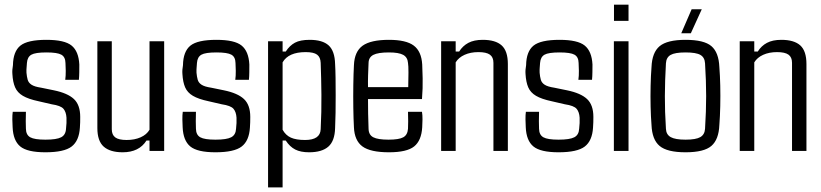

<svg xmlns="http://www.w3.org/2000/svg" viewBox="-20 -654 3558 832"><path d="M176.8 5.9Q98.1 5.9 67.6 -19.5Q37.1 -44.9 34.7 -102.5Q33.7 -117.7 33.4 -136.5Q33.2 -155.3 35.2 -169.4H92.3Q91.3 -147 91.6 -128.2Q91.8 -109.4 92.3 -96.2Q92.8 -69.3 111.1 -59.1Q129.4 -48.8 176.8 -48.8Q225.1 -48.8 244.9 -59.1Q264.6 -69.3 266.1 -96.2Q267.6 -112.8 268.1 -120.8Q268.6 -128.9 268.1 -144Q266.6 -168.9 254.9 -182.6Q243.2 -196.3 204.1 -202.1L147 -215.3Q103 -224.6 79.1 -238.8Q55.2 -252.9 45.4 -275.6Q35.6 -298.3 33.7 -333Q32.2 -350.6 36.1 -371.6Q37.1 -430.7 68.1 -456.1Q99.1 -481.4 181.2 -481.4Q259.8 -481.4 290.3 -456.5Q320.8 -431.6 323.7 -374.5Q323.7 -359.9 323.5 -341.1Q323.2 -322.3 321.8 -308.1H262.7Q265.1 -325.2 264.9 -347.2Q264.6 -369.1 263.7 -381.3Q263.2 -407.2 245.8 -417Q228.5 -426.8 181.2 -426.8Q133.3 -426.8 116 -417Q98.6 -407.2 96.7 -381.3Q96.2 -369.1 95.2 -361.1Q94.2 -353 94.7 -338.9Q96.2 -321.8 99.9 -308.6Q103.5 -295.4 116.5 -286.9Q129.4 -278.3 158.7 -273.9L213.4 -262.7Q272.9 -250.5 300.3 -224.9Q327.6 -199.2 327.6 -147.5Q327.6 -136.7 327.4 -124.5Q327.1 -112.3 326.2 -101.1Q322.8 -43.9 290.3 -19Q257.8 5.9 176.8 5.9Z M511.7 5.9Q457 5.9 429.4 -18.6Q401.9 -43 401.9 -99.1V-475.1H464.4V-93.8Q464.4 -69.8 479.5 -58.6Q494.6 -47.4 528.8 -47.4Q563.5 -47.4 589.6 -59.1Q615.7 -70.8 627.9 -91.8V-475.1H691.4V0H627.9V-44.9H614.7Q582.5 5.9 511.7 5.9Z M913.6 5.9Q835 5.9 804.4 -19.5Q773.9 -44.9 771.5 -102.5Q770.5 -117.7 770.3 -136.5Q770 -155.3 772 -169.4H829.1Q828.1 -147 828.4 -128.2Q828.6 -109.4 829.1 -96.2Q829.6 -69.3 847.9 -59.1Q866.2 -48.8 913.6 -48.8Q961.9 -48.8 981.7 -59.1Q1001.5 -69.3 1002.9 -96.2Q1004.4 -112.8 1004.9 -120.8Q1005.4 -128.9 1004.9 -144Q1003.4 -168.9 991.7 -182.6Q980 -196.3 940.9 -202.1L883.8 -215.3Q839.8 -224.6 815.9 -238.8Q792 -252.9 782.2 -275.6Q772.5 -298.3 770.5 -333Q769 -350.6 772.9 -371.6Q773.9 -430.7 804.9 -456.1Q835.9 -481.4 918 -481.4Q996.6 -481.4 1027.1 -456.5Q1057.6 -431.6 1060.5 -374.5Q1060.5 -359.9 1060.3 -341.1Q1060.1 -322.3 1058.6 -308.1H999.5Q1002 -325.2 1001.7 -347.2Q1001.5 -369.1 1000.5 -381.3Q1000 -407.2 982.7 -417Q965.3 -426.8 918 -426.8Q870.1 -426.8 852.8 -417Q835.4 -407.2 833.5 -381.3Q833 -369.1 832 -361.1Q831.1 -353 831.5 -338.9Q833 -321.8 836.7 -308.6Q840.3 -295.4 853.3 -286.9Q866.2 -278.3 895.5 -273.9L950.2 -262.7Q1009.8 -250.5 1037.1 -224.9Q1064.5 -199.2 1064.5 -147.5Q1064.5 -136.7 1064.2 -124.5Q1064 -112.3 1063 -101.1Q1059.6 -43.9 1027.1 -19Q994.6 5.9 913.6 5.9Z M1204.6 158.2H1141.6V-475.1H1204.6V-430.7H1218.3Q1234.9 -456.5 1258.1 -469Q1281.2 -481.4 1321.8 -481.4Q1377.4 -481.4 1404.1 -457.3Q1430.7 -433.1 1432.1 -376.5Q1433.6 -351.6 1434.1 -316.2Q1434.6 -280.8 1434.6 -241.5Q1434.6 -202.1 1434.1 -165Q1433.6 -127.9 1432.1 -99.1Q1430.7 -43 1402.8 -18.6Q1375 5.9 1319.3 5.9Q1282.7 5.9 1259.3 -6.1Q1235.8 -18.1 1218.3 -44.9H1204.6ZM1301.8 -47.4Q1367.7 -47.4 1369.6 -93.8Q1373.5 -169.4 1372.8 -243.2Q1372.1 -316.9 1369.6 -381.8Q1368.7 -406.2 1354 -417.2Q1339.4 -428.2 1304.7 -428.2Q1230 -428.2 1204.6 -383.8V-91.8Q1217.8 -67.9 1240.5 -57.6Q1263.2 -47.4 1301.8 -47.4Z M1665.5 5.9Q1585 5.9 1550.5 -19.5Q1516.1 -44.9 1513.7 -102.5Q1511.7 -138.7 1511 -187.5Q1510.3 -236.3 1511 -285.6Q1511.7 -335 1513.7 -371.6Q1516.1 -430.7 1551.5 -456.1Q1586.9 -481.4 1665.5 -481.4Q1739.7 -481.4 1772.9 -456.5Q1806.2 -431.6 1809.6 -374.5Q1810.5 -357.4 1811.5 -314.9Q1812.5 -272.5 1808.6 -224.6H1574.7Q1574.7 -193.8 1575.2 -162.1Q1575.7 -130.4 1577.1 -96.2Q1577.6 -69.3 1597.7 -59.1Q1617.7 -48.8 1663.6 -48.8Q1709 -48.8 1727.5 -59.1Q1746.1 -69.3 1748 -96.2Q1749.5 -123 1748 -169.4H1808.6Q1811 -155.3 1810.8 -136.5Q1810.5 -117.7 1809.6 -102.5Q1806.2 -44.9 1774.7 -19.5Q1743.2 5.9 1665.5 5.9ZM1574.7 -276.4H1749Q1750 -309.6 1750 -339.8Q1750 -370.1 1748 -381.3Q1746.1 -405.8 1727.1 -416.3Q1708 -426.8 1665.5 -426.8Q1618.2 -426.8 1597.9 -416.3Q1577.6 -405.8 1577.1 -381.3Q1575.7 -353 1575 -327.1Q1574.2 -301.3 1574.7 -276.4Z M1954.6 0H1891.6V-475.1H1954.6V-430.7H1969.7Q1984.9 -455.1 2009.5 -468.3Q2034.2 -481.4 2071.8 -481.4Q2127 -481.4 2153.8 -457.3Q2180.7 -433.1 2180.7 -376.5V0H2118.2V-381.8Q2118.2 -406.2 2102.8 -417.2Q2087.4 -428.2 2053.2 -428.2Q2019 -428.2 1993.2 -416.5Q1967.3 -404.8 1954.6 -383.8Z M2400.4 5.9Q2321.8 5.9 2291.3 -19.5Q2260.7 -44.9 2258.3 -102.5Q2257.3 -117.7 2257.1 -136.5Q2256.8 -155.3 2258.8 -169.4H2315.9Q2314.9 -147 2315.2 -128.2Q2315.4 -109.4 2315.9 -96.2Q2316.4 -69.3 2334.7 -59.1Q2353 -48.8 2400.4 -48.8Q2448.7 -48.8 2468.5 -59.1Q2488.3 -69.3 2489.7 -96.2Q2491.2 -112.8 2491.7 -120.8Q2492.2 -128.9 2491.7 -144Q2490.2 -168.9 2478.5 -182.6Q2466.8 -196.3 2427.7 -202.1L2370.6 -215.3Q2326.7 -224.6 2302.7 -238.8Q2278.8 -252.9 2269 -275.6Q2259.3 -298.3 2257.3 -333Q2255.9 -350.6 2259.8 -371.6Q2260.7 -430.7 2291.7 -456.1Q2322.8 -481.4 2404.8 -481.4Q2483.4 -481.4 2513.9 -456.5Q2544.4 -431.6 2547.4 -374.5Q2547.4 -359.9 2547.1 -341.1Q2546.9 -322.3 2545.4 -308.1H2486.3Q2488.8 -325.2 2488.5 -347.2Q2488.3 -369.1 2487.3 -381.3Q2486.8 -407.2 2469.5 -417Q2452.1 -426.8 2404.8 -426.8Q2356.9 -426.8 2339.6 -417Q2322.3 -407.2 2320.3 -381.3Q2319.8 -369.1 2318.8 -361.1Q2317.9 -353 2318.4 -338.9Q2319.8 -321.8 2323.5 -308.6Q2327.1 -295.4 2340.1 -286.9Q2353 -278.3 2382.3 -273.9L2437 -262.7Q2496.6 -250.5 2523.9 -224.9Q2551.3 -199.2 2551.3 -147.5Q2551.3 -136.7 2551 -124.5Q2550.8 -112.3 2549.8 -101.1Q2546.4 -43.9 2513.9 -19Q2481.4 5.9 2400.4 5.9Z M2703.6 -563.5H2640.6V-633.8H2703.6ZM2703.6 0H2640.1V-475.1H2703.6Z M2950.7 5.9Q2871.1 5.9 2838.4 -21.5Q2805.7 -48.8 2803.2 -112.3Q2800.3 -148.4 2799.3 -192.6Q2798.3 -236.8 2799.3 -281.7Q2800.3 -326.7 2803.2 -363.3Q2805.7 -426.8 2838.6 -454.1Q2871.6 -481.4 2950.7 -481.4Q3030.8 -481.4 3062.7 -454.1Q3094.7 -426.8 3097.2 -363.3Q3100.1 -327.1 3101.1 -283Q3102.1 -238.8 3101.1 -194.1Q3100.1 -149.4 3097.2 -112.3Q3094.7 -49.3 3062.7 -21.7Q3030.8 5.9 2950.7 5.9ZM2950.7 -48.8Q2995.6 -48.8 3014.6 -59.8Q3033.7 -70.8 3035.2 -96.2Q3040 -172.4 3040 -237.8Q3040 -303.2 3035.2 -379.4Q3033.7 -405.3 3015.1 -416Q2996.6 -426.8 2950.7 -426.8Q2904.8 -426.8 2886 -416Q2867.2 -405.3 2865.7 -379.4Q2861.3 -303.2 2861.1 -237.5Q2860.8 -171.9 2865.7 -96.2Q2866.7 -70.8 2886.5 -59.8Q2906.2 -48.8 2950.7 -48.8ZM2973.6 -509.8H2932.1L2977.1 -613.8H3021Z M3248.5 0H3185.5V-475.1H3248.5V-430.7H3263.7Q3278.8 -455.1 3303.5 -468.3Q3328.1 -481.4 3365.7 -481.4Q3420.9 -481.4 3447.8 -457.3Q3474.6 -433.1 3474.6 -376.5V0H3412.1V-381.8Q3412.1 -406.2 3396.7 -417.2Q3381.3 -428.2 3347.2 -428.2Q3313 -428.2 3287.1 -416.5Q3261.2 -404.8 3248.5 -383.8Z"/></svg>

Font: Agdasima
Style: Regular
Weight: 400
Width: 3
Designer: The DocRepair Project, Patric King
Foundry: Google
Version: Version 2.002